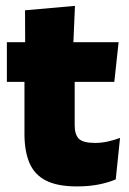

<svg xmlns="http://www.w3.org/2000/svg" viewBox="-20 -640 450 671"><path d="M249 11.5Q180.5 11.5 140.2 -9.2Q100 -30 82.8 -71Q65.5 -112 65.5 -172V-436H241V-202Q241 -170 255.5 -155.2Q270 -140.5 312.5 -140.5Q335.5 -140.5 358.2 -145.8Q381 -151 399.5 -158L384.5 -13Q358.5 -2 324.5 4.8Q290.5 11.5 249 11.5ZM4 -354V-492.5H394.5L379.5 -354ZM68 -480.5 67.5 -604 242 -619.5 236 -480.5Z"/></svg>

Font: Anek Gurmukhi ExtraBold
Style: Regular
Weight: 800
Designer: Sarang Kulkarni (Gurmukhi), Yesha Goshar (Latin)
Foundry: Ek Type
Version: Version 1.003